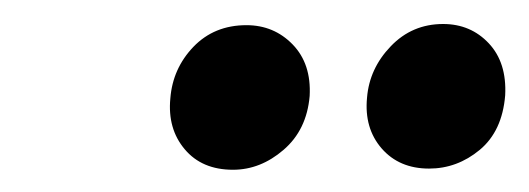

<svg xmlns="http://www.w3.org/2000/svg" viewBox="-20 -756 452 164"><path d="M179 -611Q152.5 -611 137.8 -628.5Q123 -646 125.5 -672Q127.5 -697.5 145.2 -716Q163 -734.5 190.5 -734.5Q214 -734.5 230 -718Q246 -701.5 244.5 -674Q242 -645 222.2 -628Q202.5 -611 179 -611ZM346.5 -612Q321 -612 306 -629.2Q291 -646.5 293.5 -672.5Q295.5 -697.5 313.8 -716.5Q332 -735.5 358.5 -735.5Q382 -735.5 397.5 -719Q413 -702.5 411.5 -674.5Q409 -644 389.8 -628Q370.5 -612 346.5 -612Z"/></svg>

Font: Karla SemiBold
Style: Italic
Weight: 600
Italic angle: -8°
Designer: Jonathan Pinhorn
Version: Version 2.004;gftools[0.9.33]